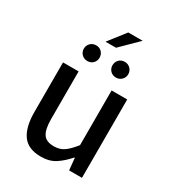

<svg xmlns="http://www.w3.org/2000/svg" viewBox="-195 -914 938 1036"><g transform="rotate(30 274.5 -396.0)"><path d="M221.7 12.2Q141.6 12.2 106.7 -37.1Q71.8 -86.4 71.8 -179.2V-488.3H168.9V-191.9Q168.9 -127.4 188 -99.4Q207 -71.3 253.9 -71.3Q291.5 -71.3 317.1 -89.4Q342.8 -107.4 374.5 -147.5V-488.3H471.7V0H391.6L384.3 -74.2H380.9Q347.7 -35.6 311 -11.7Q274.4 12.2 221.7 12.2ZM214.4 -699.7 295.9 -804.2H385.7L279.8 -699.7ZM181.6 -560.1Q160.2 -560.1 146 -574.2Q131.8 -588.4 131.8 -608.4Q131.8 -629.4 146 -643.6Q160.2 -657.7 181.6 -657.7Q202.6 -657.7 216.3 -643.6Q230 -629.4 230 -608.4Q230 -588.4 216.3 -574.2Q202.6 -560.1 181.6 -560.1ZM359.4 -560.1Q337.9 -560.1 324.2 -574.2Q310.5 -588.4 310.5 -608.4Q310.5 -629.4 324.2 -643.6Q337.9 -657.7 359.4 -657.7Q380.4 -657.7 394.5 -643.6Q408.7 -629.4 408.7 -608.4Q408.7 -588.4 394.5 -574.2Q380.4 -560.1 359.4 -560.1Z"/></g></svg>

Font: Varta Light SemiBold
Style: Regular
Weight: 600
Version: Version 1.004